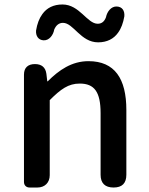

<svg xmlns="http://www.w3.org/2000/svg" viewBox="-20 -837 664 857"><path d="M87 -275V-25C87 -10 97 0 112 0H144H147C180 0 202 -22 202 -55V-390C251 -439 285 -464 336 -464C401 -464 429 -427 429 -332V-57C429 -19 449 0 487 0C525 0 544 -19 544 -57V-346C544 -486 492 -564 375 -564C300 -564 243 -524 193 -474H191L187 -508C183 -537 165 -551 136 -551C105 -551 87 -535 87 -504ZM169 -774C155 -755 146 -731 141 -701C139 -677 151 -658 175 -657C200 -656 218 -681 222 -705C230 -724 243 -735 261 -735C308 -735 340 -648 418 -648C458 -648 488 -664 507 -691C521 -710 530 -735 535 -764C537 -789 526 -807 501 -808C476 -809 458 -785 453 -760C446 -741 434 -731 416 -731C369 -731 335 -817 259 -817C219 -817 189 -802 169 -774Z"/></svg>

Font: GenSenRounded2 TW M
Style: Regular
Weight: 500
Version: Version 2.100;PS 2.1;hotconv 16.6.51;makeotf.lib2.5.65220 DE